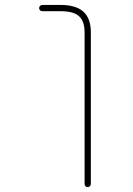

<svg xmlns="http://www.w3.org/2000/svg" viewBox="-20 -565 540 779"><path d="M323.2 181.6V-433.6Q323.2 -479.5 299.8 -500Q277.3 -519.5 226.6 -519.5H151.4Q146.5 -519.5 142.6 -523.4Q138.7 -527.3 138.7 -532.2Q138.7 -537.1 142.6 -541Q146.5 -544.9 151.4 -544.9H226.6Q288.1 -544.9 318.4 -517.6Q348.6 -490.2 348.6 -433.6V181.6Q348.6 186.5 344.7 190.4Q340.8 194.3 335.4 194.3Q330.1 194.3 326.7 190.4Q323.2 186.5 323.2 181.6Z"/></svg>

Font: Rounded Mgen+ 1m thin
Style: Regular
Weight: 100
Designer: [Source Han Sans]
Ryoko NISHIZUKA  (kana & ideographs); Paul D. Hunt (Latin, Greek & Cyrillic); Wenlong ZHANG  (bopomofo
Version: Version 1.059.20150602